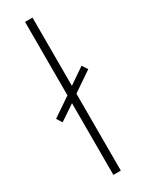

<svg xmlns="http://www.w3.org/2000/svg" viewBox="-220 -793 631 826"><g transform="rotate(-30 95.5 -380.0)"><path d="M75 0V-356L-1 -305L-18 -332L75 -395V-760H112V-421L191 -475L209 -448L112 -382V0Z"/></g></svg>

Font: Noto Sans Khmer UI ExtraCondensed ExtraLight
Style: Regular
Weight: 200
Width: 2
Designer: Danh Hong and the Monotype Design Team
Foundry: Monotype Imaging Inc.
Version: Version 2.002; ttfautohint (v1.8.4.7-5d5b)